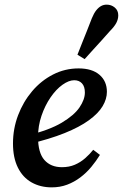

<svg xmlns="http://www.w3.org/2000/svg" viewBox="-20 -794 530 828"><path d="M203 14Q154 14 116 -7.5Q78 -29 57 -71.5Q36 -114 36 -175Q36 -239 58 -297Q80 -355 118.5 -400.5Q157 -446 208.5 -472.5Q260 -499 319 -499Q377 -499 409 -471.5Q441 -444 441 -398Q441 -367 422.5 -336Q404 -305 363.5 -275.5Q323 -246 258.5 -220Q194 -194 101 -172L99 -210Q193 -233 246.5 -265Q300 -297 323 -331Q346 -365 346 -395Q346 -421 333.5 -434.5Q321 -448 300 -448Q277 -448 249.5 -428.5Q222 -409 198 -374Q174 -339 159 -295Q144 -251 144 -203Q144 -135 171.5 -104Q199 -73 247 -73Q278 -73 302.5 -83.5Q327 -94 347 -111.5Q367 -129 382 -148L411 -126Q395 -100 374 -74.5Q353 -49 326.5 -29Q300 -9 269.5 2.5Q239 14 203 14ZM314 -558Q324 -584 334.5 -610Q345 -636 355.5 -662.5Q366 -689 376 -715Q385 -737 395 -749.5Q405 -762 416 -768Q427 -774 440 -774Q460 -774 475 -761.5Q490 -749 490 -728Q490 -711 481.5 -695Q473 -679 454 -660Q436 -639 417.5 -619Q399 -599 381 -579Q363 -559 345 -539Z"/></svg>

Font: Source Serif 4 18pt SemiBold
Style: Italic
Weight: 600
Italic angle: -12°
Designer: Frank Grießhammer
Foundry: Adobe Systems Incorporated
Version: Version 4.004;hotconv 1.0.116;makeotfexe 2.5.65601